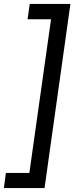

<svg xmlns="http://www.w3.org/2000/svg" viewBox="-25 -836 377 972"><path d="M125.6 -816.1H331.5L200.5 116.1H-5.4L4.7 39.5H123.6L233.4 -738.5H114.5Z"/></svg>

Font: Fira Sans Variable
Style: Italic
Weight: 397
Italic angle: -8°
Designer: Carrois Corporate & Edenspiekermann AG
Foundry: Carrois Corporate GbR & Edenspiekermann AG
Version: Version 4.202